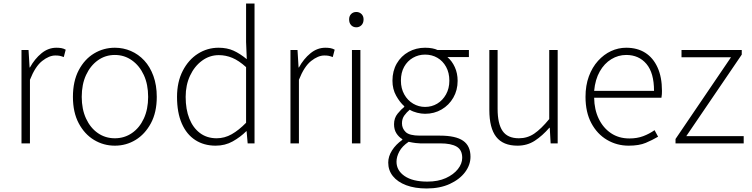

<svg xmlns="http://www.w3.org/2000/svg" viewBox="-20 -814 4271 1090"><path d="M102 0V-530H142L148 -431H150Q177 -480 215.5 -511.5Q254 -543 300 -543Q315 -543 327.5 -541Q340 -539 353 -532L342 -490Q329 -495 319.5 -497Q310 -499 294 -499Q259 -499 219.5 -468Q180 -437 150 -361V0Z M632 13Q568 13 514 -19.5Q460 -52 427 -114Q394 -176 394 -264Q394 -353 427 -415.5Q460 -478 514 -510.5Q568 -543 632 -543Q680 -543 723 -524.5Q766 -506 799 -470.5Q832 -435 851 -382.5Q870 -330 870 -264Q870 -176 836.5 -114Q803 -52 749.5 -19.5Q696 13 632 13ZM632 -29Q686 -29 729 -58.5Q772 -88 796.5 -141Q821 -194 821 -264Q821 -335 796.5 -388Q772 -441 729 -471.5Q686 -502 632 -502Q578 -502 535.5 -471.5Q493 -441 468.5 -388Q444 -335 444 -264Q444 -194 468.5 -141Q493 -88 535.5 -58.5Q578 -29 632 -29Z M1204 13Q1138 13 1088.5 -19Q1039 -51 1012 -113Q985 -175 985 -264Q985 -349 1017.5 -412Q1050 -475 1103.5 -509Q1157 -543 1221 -543Q1269 -543 1305.5 -526.5Q1342 -510 1381 -478L1377 -576V-794H1425V0H1386L1380 -69H1378Q1345 -36 1301.5 -11.5Q1258 13 1204 13ZM1210 -29Q1255 -29 1295.5 -52Q1336 -75 1377 -117V-433Q1336 -470 1299 -485.5Q1262 -501 1222 -501Q1170 -501 1127 -469.5Q1084 -438 1059 -384.5Q1034 -331 1034 -264Q1034 -193 1055 -140.5Q1076 -88 1115.5 -58.5Q1155 -29 1210 -29Z M1629 0V-530H1669L1675 -431H1677Q1704 -480 1742.5 -511.5Q1781 -543 1827 -543Q1842 -543 1854.5 -541Q1867 -539 1880 -532L1869 -490Q1856 -495 1846.5 -497Q1837 -499 1821 -499Q1786 -499 1746.5 -468Q1707 -437 1677 -361V0Z M1978 0V-530H2026V0ZM2003 -659Q1985 -659 1973.5 -671Q1962 -683 1962 -704Q1962 -723 1973.5 -734.5Q1985 -746 2003 -746Q2020 -746 2032 -734.5Q2044 -723 2044 -704Q2044 -683 2032 -671Q2020 -659 2003 -659Z M2402 256Q2335 256 2286 237.5Q2237 219 2210.5 186Q2184 153 2184 109Q2184 74 2205.5 40Q2227 6 2264 -20V-24Q2244 -36 2230.5 -57Q2217 -78 2217 -109Q2217 -144 2237.5 -169Q2258 -194 2275 -207V-211Q2250 -233 2229 -270.5Q2208 -308 2208 -356Q2208 -411 2232.5 -453.5Q2257 -496 2299.5 -519.5Q2342 -543 2393 -543Q2416 -543 2434 -539.5Q2452 -536 2464 -530H2642V-490H2520Q2546 -468 2562 -433Q2578 -398 2578 -355Q2578 -302 2553.5 -259.5Q2529 -217 2487 -192.5Q2445 -168 2393 -168Q2372 -168 2348 -174Q2324 -180 2306 -191Q2289 -177 2275.5 -158.5Q2262 -140 2262 -114Q2262 -85 2283 -64.5Q2304 -44 2364 -44H2478Q2567 -44 2609 -15Q2651 14 2651 76Q2651 122 2620.5 163Q2590 204 2534 230Q2478 256 2402 256ZM2393 -207Q2431 -207 2462 -225.5Q2493 -244 2512 -278Q2531 -312 2531 -356Q2531 -401 2512.5 -434.5Q2494 -468 2463 -486Q2432 -504 2393 -504Q2356 -504 2324.5 -486Q2293 -468 2274.5 -435Q2256 -402 2256 -356Q2256 -312 2275 -278Q2294 -244 2325.5 -225.5Q2357 -207 2393 -207ZM2406 217Q2467 217 2511 197Q2555 177 2579.5 146Q2604 115 2604 82Q2604 37 2572.5 18.5Q2541 0 2480 0H2366Q2358 0 2340 -2Q2322 -4 2300 -9Q2263 16 2247 46Q2231 76 2231 104Q2231 154 2277 185.5Q2323 217 2406 217Z M2918 13Q2836 13 2797 -37Q2758 -87 2758 -190V-530H2805V-196Q2805 -111 2833.5 -70Q2862 -29 2926 -29Q2974 -29 3013 -55.5Q3052 -82 3098 -138V-530H3146V0H3106L3101 -89H3099Q3059 -43 3016 -15Q2973 13 2918 13Z M3549 13Q3482 13 3426 -20Q3370 -53 3337 -115Q3304 -177 3304 -264Q3304 -329 3323 -380.5Q3342 -432 3375 -468.5Q3408 -505 3449 -524Q3490 -543 3535 -543Q3598 -543 3643 -514.5Q3688 -486 3713 -431Q3738 -376 3738 -298Q3738 -289 3737.5 -279.5Q3737 -270 3735 -259H3353Q3354 -192 3379 -140Q3404 -88 3448.5 -58Q3493 -28 3553 -28Q3597 -28 3631.5 -41Q3666 -54 3696 -75L3716 -38Q3684 -19 3646 -3Q3608 13 3549 13ZM3353 -298H3693Q3693 -400 3650 -451Q3607 -502 3535 -502Q3490 -502 3450.5 -478Q3411 -454 3385 -408.5Q3359 -363 3353 -298Z M3815 0V-25L4130 -489H3849V-530H4191V-504L3876 -41H4202V0Z"/></svg>

Font: Noto Sans TC Thin ExtraLight
Style: Regular
Weight: 250
Version: Version 2.004-H2;hotconv 1.0.118;makeotfexe 2.5.65603